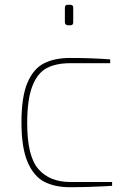

<svg xmlns="http://www.w3.org/2000/svg" viewBox="-20 -779 530 805"><path d="M70 -266Q70 -373 95 -432Q120 -491 164.5 -513.5Q209 -536 274 -536Q365 -536 442 -530V-514H274Q215 -514 176 -493.5Q137 -473 115.5 -417.5Q94 -362 94 -262Q94 -123 141.5 -69.5Q189 -16 274 -16H450V0Q441 0 419 2Q339 6 274 6Q211 6 166.5 -16.5Q122 -39 96 -99Q70 -159 70 -266ZM252 -685V-747Q252 -759 264 -759H275Q287 -759 287 -747V-685Q287 -673 275 -673H264Q259 -673 255.5 -676.5Q252 -680 252 -685Z"/></svg>

Font: Exo Thin
Style: Regular
Weight: 250
Designer: Natanael Gama
Foundry: Natanael Gama
Version: Version 1.500; ttfautohint (v1.6)